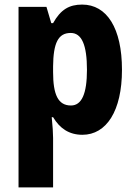

<svg xmlns="http://www.w3.org/2000/svg" viewBox="-20 -579 589 839"><path d="M339 -559C282 -559 245 -537 212 -478H204L183 -549H61V240H212V24C212 2 210 -27 206 -67H212C241 -18 282 10 340 10C445 10 513 -94 513 -274C513 -456 447 -559 339 -559ZM289 -435C337 -435 360 -383 360 -274C360 -169 337 -118 290 -118C234 -118 212 -165 212 -264V-289C213 -391 234 -435 289 -435Z"/></svg>

Font: Noto Sans Gurmukhi Condensed ExtraBold
Style: Regular
Weight: 800
Width: 3
Designer: Jelle Bosma - Monotype Design Team
Foundry: Monotype Imaging Inc.
Version: Version 2.004